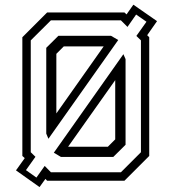

<svg xmlns="http://www.w3.org/2000/svg" viewBox="-20 -752 720 799"><path d="M144.5 26.5 46.5 -43 83 -94 73 -103V-597L176 -700H498L506.5 -692L535 -732.5L633.5 -664L592.5 -605.5L601 -597V-103L498 0H176L169 -7.5ZM131.5 -13 166 -61.5 192 -35H483L566.5 -118.5V-584L547.5 -602.5L589.5 -661.5L546.5 -691.5L510.5 -640L483 -667.5H192L108 -584V-118.5L127.5 -99.5L88 -44ZM181.5 -174.5 172.5 -196V-553L223 -603H442L472 -585.5ZM214.5 -280 411.5 -559H245.5L214.5 -528ZM233.5 -99 204 -116.5 493.5 -526.5 502.5 -506V-149.5L451.5 -99ZM263.5 -141.5H429L459.5 -172V-418.5Z"/></svg>

Font: Tourney Condensed
Style: Regular
Weight: 400
Width: 3
Designer: Tyler Finck
Foundry: Etcetera Type Co
Version: Version 1.010; ttfautohint (v1.8.3)